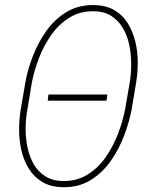

<svg xmlns="http://www.w3.org/2000/svg" viewBox="-20 -741 608 770"><path d="M410.6 -361.8 407.2 -337.4H171.4L174.3 -361.8ZM525.9 -409.7 507.8 -301.3Q498 -250.5 477.5 -196.3Q457 -142.1 423.8 -95Q390.6 -47.9 343.5 -18.8Q296.4 10.3 233.9 9.8Q184.6 9.3 150.9 -10.5Q117.2 -30.3 96.2 -63.7Q75.2 -97.2 65.9 -137.9Q56.6 -178.7 56.6 -220.9Q56.6 -263.2 63 -301.3L81.5 -409.7Q90.3 -460.4 111.3 -514.9Q132.3 -569.3 165.3 -616.2Q198.2 -663.1 245.6 -692.1Q293 -721.2 354.5 -720.7Q404.3 -720.2 438.2 -700.4Q472.2 -680.7 492.7 -647.2Q513.2 -613.8 522.9 -573Q532.7 -532.2 532.5 -489.7Q532.2 -447.3 525.9 -409.7ZM481.4 -301.3 500.5 -411.1Q505.9 -444.3 506.1 -482.9Q506.3 -521.5 498.8 -559.1Q491.2 -596.7 473.6 -627.2Q456.1 -657.7 426.8 -676.8Q397.5 -695.8 354 -695.8Q299.3 -696.3 257.1 -669.4Q214.8 -642.6 184.8 -599.6Q154.8 -556.6 135.7 -506.6Q116.7 -456.5 107.9 -410.6L89.8 -301.3Q83.5 -268.6 82.8 -229.7Q82 -190.9 89.6 -152.8Q97.2 -114.7 114.5 -84Q131.8 -53.2 161.6 -34.2Q191.4 -15.1 234.4 -15.1Q289.1 -14.6 331.8 -41.3Q374.5 -67.9 404.5 -111.6Q434.6 -155.3 453.6 -205.3Q472.7 -255.4 481.4 -301.3Z"/></svg>

Font: Roboto Condensed Thin
Style: Italic
Weight: 250
Italic angle: -12°
Designer: Christian Robertson
Foundry: Google
Version: Version 3.008; 2023